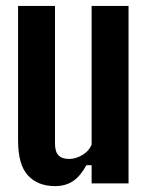

<svg xmlns="http://www.w3.org/2000/svg" viewBox="-20 -620 500 649"><path d="M165.9 9.1Q108.4 9.1 74.8 -26.7Q41.1 -62.5 41.1 -144.9V-600H165.9V-134.4Q165.9 -107.7 177.6 -95.2Q189.3 -82.7 213.5 -82.7Q235.7 -82.7 258.1 -95.8Q280.5 -108.8 289.7 -131.1V-600H414.5V0H289.7V-61.5H272Q251.6 -24.1 226.3 -7.5Q201 9.1 165.9 9.1Z"/></svg>

Font: Big Shoulders Thin
Style: Regular
Weight: 100
Designer: Patric King
Foundry: XO Type Co
Version: Version 2.002